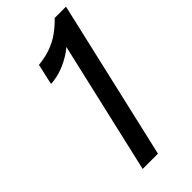

<svg xmlns="http://www.w3.org/2000/svg" viewBox="-231 -769 818 818"><g transform="rotate(-45 178.5 -360.0)"><path d="M99 0 249 -651 261 -621Q240 -597 211 -578Q182 -559 148.5 -546.5Q115 -534 79 -532L100 -626Q142 -630 176 -642.5Q210 -655 238 -675.5Q266 -696 289 -720H357L191 0Z"/></g></svg>

Font: Instrument Sans Condensed Medium
Style: Italic
Weight: 500
Width: 3
Italic angle: -13°
Designer: Rodrigo Fuenzalida
Foundry: fragTYPE
Version: Version 1.000;gftools[0.9.28]